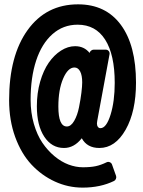

<svg xmlns="http://www.w3.org/2000/svg" viewBox="-20 -730 658 885"><path d="M360.8 134.8Q293.9 134.8 233.2 106.9Q172.4 79.1 125.2 28.8Q78.1 -21.5 50 -98.6Q22 -175.8 22 -268.1Q22 -473.1 107.4 -591.6Q192.9 -710 339.8 -710Q467.3 -710 537.1 -615.5Q606.9 -521 606.9 -349.1Q606.9 -216.3 559.1 -132.1Q511.2 -47.9 438 -47.9Q381.3 -47.9 356.9 -92.8Q321.8 -47.9 274.9 -47.9Q218.3 -47.9 184.1 -99.9Q149.9 -151.9 149.9 -240.2Q149.9 -300.8 165 -353.3Q180.2 -405.8 204.8 -441.2Q229.5 -476.6 261.2 -496.8Q293 -517.1 326.2 -517.1Q368.2 -517.1 393.1 -485.8V-486.8Q394.5 -492.2 399.9 -496.6Q405.3 -501 411.1 -501H467.8Q476.1 -501 481.2 -494.6Q486.3 -488.3 484.9 -480L428.2 -172.9Q428.2 -170.9 427.5 -167Q426.8 -163.1 426.8 -161.1Q426.8 -151.4 431.2 -145.3Q435.5 -139.2 442.9 -139.2Q470.2 -139.2 489.5 -200.9Q508.8 -262.7 508.8 -348.1Q508.8 -478 464.8 -547.1Q420.9 -616.2 337.9 -616.2Q271 -616.2 221.7 -572.5Q172.4 -528.8 146.7 -450.9Q121.1 -373 121.1 -270Q121.1 -210.9 136 -159.4Q150.9 -107.9 175.3 -72Q199.7 -36.1 231.2 -10Q262.7 16.1 296.1 28.6Q329.6 41 361.8 41Q397.5 41 421.4 35.9Q445.3 30.8 471.2 18.1Q478.5 14.6 485.8 17.6Q493.2 20.5 496.1 27.8L515.1 81.1Q517.1 87.4 514.4 94.2Q511.7 101.1 505.9 104Q442.9 134.8 360.8 134.8ZM323.2 -418.9Q293 -418.9 271 -367.7Q249 -316.4 249 -238.8Q249 -147 288.1 -147Q307.1 -147 322 -172.9Q336.9 -198.7 344.2 -235.6Q351.6 -272.5 355.2 -302.5Q358.9 -332.5 358.9 -350.1Q358.9 -382.8 349.4 -400.9Q339.8 -418.9 323.2 -418.9Z"/></svg>

Font: Fragment Mono
Style: Bold
Weight: 700
Designer: Wei Huang based on Nimbus Sans by URW Studio, based on Helvetica by Max Miedinger.
Foundry: Wei Huang
Version: Version 1.011